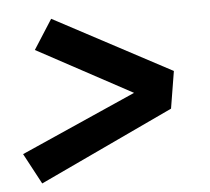

<svg xmlns="http://www.w3.org/2000/svg" viewBox="-44 -653 688 628"><g transform="rotate(-5 300.0 -339.0)"><path d="M70 -72 16 -173 395 -341 84 -509 146 -606 531 -401 511 -279Z"/></g></svg>

Font: Iosevka Curly XBdEx
Style: Italic
Weight: 800
Width: 7
Italic angle: -9°
Monospace: yes
Designer: Belleve Invis
Foundry: Belleve Invis
Version: Version 11.1.0; ttfautohint (v1.8.3)